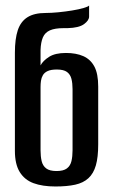

<svg xmlns="http://www.w3.org/2000/svg" viewBox="-20 -669 410 696"><path d="M181 7Q134 7 101.5 -5Q69 -17 51.5 -45.5Q34 -74 34 -122V-478Q34 -528 44.5 -559.5Q55 -591 79.5 -606.5Q104 -622 146 -622Q166 -622 191.5 -624.5Q217 -627 241.5 -631Q266 -635 283 -640Q300 -645 303 -649V-609Q303 -595 284.5 -581.5Q266 -568 225 -567H211Q179 -567 161 -559Q143 -551 135.5 -533.5Q128 -516 127 -488V-432Q136 -449 158 -463Q180 -477 219 -477Q256 -477 282 -465.5Q308 -454 322 -428Q336 -402 336 -355V-146Q336 -99 327.5 -69.5Q319 -40 300.5 -23Q282 -6 252.5 0.5Q223 7 181 7ZM185 -49Q210 -49 222.5 -58.5Q235 -68 239 -85Q243 -102 243 -124V-346Q243 -367 239 -383Q235 -399 223 -408Q211 -417 186 -417Q165 -417 153 -411.5Q141 -406 135.5 -396.5Q130 -387 128.5 -376Q127 -365 127 -354V-124Q127 -102 131 -85Q135 -68 147.5 -58.5Q160 -49 185 -49Z"/></svg>

Font: Alumni Sans SemiBold
Style: Regular
Weight: 600
Designer: Robert E. Leuschke
Foundry: Robert E. Leuschke
Version: Version 1.018